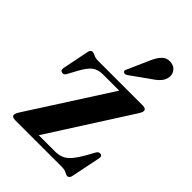

<svg xmlns="http://www.w3.org/2000/svg" viewBox="-209 -775 874 874"><g transform="rotate(45 228.0 -338.0)"><path d="M419.5 -418 170 -27.5H272Q297 -27.5 315.2 -34.8Q333.5 -42 350.2 -61.2Q367 -80.5 388 -117L409.5 -156Q417 -168.5 429 -166.5Q442 -164 438.5 -147.5L409.5 -5Q405.5 12.5 394 12.5Q386 12.5 375.5 6.2Q365 0 345.5 0H46.5Q24 0 24 -13.5Q24 -23 35 -39.5L285.5 -430H181Q149.5 -430 129.2 -414.8Q109 -399.5 85 -354.5L63 -314Q55.5 -301 43.5 -304Q30 -307 33.5 -324L59 -451Q62.5 -469.5 75 -469.5Q83 -469.5 93.2 -463.8Q103.5 -458 122.5 -458H408Q430.5 -458 430.5 -444Q430.5 -435 419.5 -418ZM287.5 -626Q300.5 -656.5 317 -673Q333.5 -689.5 358 -687.5Q381.5 -686 393.2 -670.5Q405 -655 403.5 -638Q401.5 -616.5 387.8 -600.8Q374 -585 351.5 -570.5L259 -504.5Q247.5 -499 241 -505.5Q237.5 -509 238.2 -513.2Q239 -517.5 241.5 -522Z"/></g></svg>

Font: Fraunces 72pt S000 SemiBold
Style: Regular
Weight: 600
Version: Version 1.000; ttfautohint (v1.8.3)